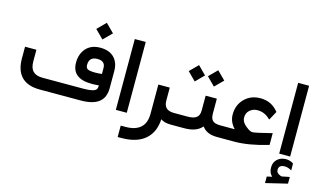

<svg xmlns="http://www.w3.org/2000/svg" viewBox="-111 -1074 2846 1705"><g transform="rotate(15 1312.5 -221.5)"><path d="M512.7 -315.4C512.7 -217.3 573.7 -168 696.3 -168C713.4 -168 734.9 -168.9 761.2 -171.4V-169.9C761.2 -154.8 758.8 -143.6 753.4 -135.3C743.2 -118.7 708 -107.4 639.2 -107.4H260.3C180.7 -107.4 143.6 -145.5 143.6 -226.1V-333.5H39.1V-225.6C39.1 -77.1 115.7 0 261.7 0H637.7C790 0 860.4 -56.6 860.4 -173.3V-329.1C860.4 -380.9 845.7 -421.9 815.9 -452.6C786.1 -482.9 743.7 -498 688.5 -498C633.3 -498 590.3 -481 559.6 -447.3C528.3 -413.1 512.7 -369.1 512.7 -315.4ZM686 -573.2 762.7 -649.9 686 -726.6 609.4 -649.9ZM689.5 -395C737.3 -395 761.2 -373.5 761.2 -330.6V-276.4C739.3 -273.9 718.8 -272.5 700.2 -272.5C666.5 -272.5 643.6 -275.9 631.3 -282.2C619.1 -288.6 612.8 -301.3 612.8 -320.8C612.8 -370.1 638.2 -395 689.5 -395Z M962.9 -651.4V-0.5H1063.5V-651.4Z M1477.5 0C1485.8 0 1489.7 -17.1 1489.7 -51.8V-57.1C1489.7 -90.8 1485.8 -107.4 1477.5 -107.4H1469.7C1404.8 -107.4 1374.5 -135.7 1374.5 -196.8V-315.4H1269.5V-44.9C1269.5 65.9 1206.5 123.5 1085 123.5H1041V228.5H1050.8L1085.9 228C1175.3 226.6 1244.6 204.1 1294.4 160.6C1343.8 116.7 1370.6 55.2 1374.5 -24.4C1396 -8.3 1427.7 0 1469.7 0Z M1905.8 0C1914.1 0 1918 -17.1 1918 -51.8V-57.1C1918 -90.8 1914.1 -107.4 1905.8 -107.4H1895C1826.7 -107.4 1803.7 -132.3 1803.7 -192.9V-328.6H1700.7V-192.9C1700.7 -133.8 1670.9 -107.4 1592.8 -107.4H1472.7C1464.4 -107.4 1460.4 -90.8 1460.4 -57.1V-51.8C1460.4 -17.1 1464.4 0 1472.7 0H1590.3C1667 0 1718.8 -19 1754.4 -60.1C1784.2 -19 1828.6 0 1895.5 0ZM1574.2 -425.3 1648.9 -500.5 1574.2 -575.7 1499 -500.5ZM1750.5 -425.3 1825.7 -500.5 1750.5 -575.7 1675.8 -500.5Z M1900.9 -107.4C1892.6 -107.4 1888.7 -90.8 1888.7 -57.1V-51.8C1888.7 -17.1 1892.6 0 1900.9 0H2052.2C2140.1 0 2241.2 -17.1 2355.5 -51.3L2362.3 -53.2V-161.1L2246.6 -133.3C2214.8 -126 2193.8 -122.6 2183.6 -122.6C2169.4 -122.6 2149.4 -133.3 2123.5 -154.8C2094.7 -177.2 2080.6 -202.6 2080.6 -230.5C2080.6 -258.3 2090.3 -280.8 2109.9 -297.9C2129.4 -314.9 2153.3 -323.2 2181.2 -323.2C2222.7 -323.2 2259.3 -308.1 2291 -278.3L2300.3 -269.5L2306.6 -280.3L2345.2 -351.1L2340.8 -356.4C2299.3 -407.2 2245.6 -432.6 2178.7 -432.6C2119.6 -432.6 2071.3 -413.6 2033.2 -375.5C1994.6 -336.9 1975.6 -288.6 1975.6 -230C1975.6 -184.6 1992.7 -144 2027.3 -107.4Z M2464.8 -651.4V-0.5H2565.4V-651.4ZM2606 52.2C2585 38.6 2562 31.2 2537.1 31.2C2505.4 31.2 2479 41 2458 60.1C2437 79.1 2426.8 104 2426.8 135.3C2426.8 170.4 2436 193.8 2458 213.9C2442.4 217.3 2426.8 221.2 2410.6 224.6V284.7L2609.4 236.8V175.3C2604 176.3 2593.3 178.2 2577.6 181.6C2562 185.1 2549.8 187.5 2541.5 189C2540.5 189.5 2539.6 189.5 2538.1 189.5C2534.7 189.5 2533.2 188.5 2529.3 187.5C2499.5 177.2 2487.8 161.1 2487.8 141.6C2487.8 111.3 2506.3 96.2 2543.9 96.2C2563.5 96.2 2584.5 103 2606.4 116.2Z"/></g></svg>

Font: Shabnam Medium
Style: Regular
Weight: 500
Foundry: DejaVu fonts team - Redesigned by Saber Rastikerdar - Based on Vazir font
Version: Version 5.0.1